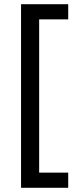

<svg xmlns="http://www.w3.org/2000/svg" viewBox="-20 -734 369 912"><path d="M304 158H80V-714H304V-642H166V86H304Z"/></svg>

Font: Noto Sans Tifinagh Rhissa Ixa
Style: Regular
Weight: 400
Designer: JamraPatel
Foundry: JamraPatel LLC
Version: Version 2.006; ttfautohint (v1.8.4.7-5d5b)